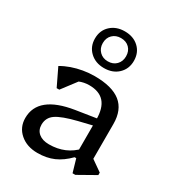

<svg xmlns="http://www.w3.org/2000/svg" viewBox="-187 -891 932 1016"><g transform="rotate(30 278.5 -382.5)"><path d="M412 12 389 -67H379V-297Q379 -367 348.5 -401.5Q318 -436 256 -436Q224 -436 194.5 -423.5Q165 -411 146 -389L152 -469H231L130 -336H114L63 -442Q90 -458 121.5 -469Q153 -480 187.5 -486Q222 -492 257 -492Q364 -492 416.5 -450Q469 -408 469 -322V-81L428 -138L535 -63V-48L429 12ZM197 12Q132 12 90.5 -24Q49 -60 49 -117Q49 -252 256 -285L416 -310V-270L300 -242Q211 -220 176 -196Q141 -172 141 -129Q141 -96 164 -77Q187 -58 227 -58Q329 -58 394 -129V-67H379Q339 -26 295.5 -7Q252 12 197 12ZM277 -553Q225 -553 191.5 -584.5Q158 -616 158 -665Q158 -715 191.5 -746Q225 -777 277 -777Q330 -777 363 -746Q396 -715 396 -665Q396 -616 363 -584.5Q330 -553 277 -553ZM277 -594Q309 -594 328.5 -614Q348 -634 348 -665Q348 -697 328.5 -716.5Q309 -736 277 -736Q246 -736 226 -716.5Q206 -697 206 -665Q206 -634 226 -614Q246 -594 277 -594Z"/></g></svg>

Font: Platypi Light Light
Style: Regular
Weight: 300
Version: Version 1.200